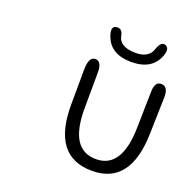

<svg xmlns="http://www.w3.org/2000/svg" viewBox="-456 -1166 1360 1356"><g transform="rotate(20 224.5 -488.0)"><path d="M372.6 -868.7Q477.1 -866.2 501.5 -939.5Q523.4 -1006.3 558.1 -994.1Q595.2 -981 575.7 -923.8Q531.7 -796.9 370.6 -797.9Q220.2 -798.8 175.8 -911.6Q146.5 -985.4 189.9 -993.7Q233.9 -1002 244.1 -948.2Q258.3 -871.6 372.6 -868.7ZM-286.6 -976.1ZM627.4 -725.1Q681.2 -724.1 678.7 -640.1L671.4 -363.3Q661.1 20 374.5 19.5Q75.7 19 78.1 -372.1L79.6 -634.3Q80.1 -731.4 129.4 -731.4Q178.2 -731 177.7 -646.5L176.3 -379.4Q174.3 -64.5 377 -67.9Q565.4 -70.8 571.8 -373.5L577.6 -650.4Q579.1 -726.1 627.4 -725.1Z"/></g></svg>

Font: Comic Relief
Style: Regular
Weight: 400
Designer: Jeff Davis
Foundry: Loudifier
Version: Version 1.0